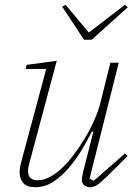

<svg xmlns="http://www.w3.org/2000/svg" viewBox="-20 -770 577 802"><path d="M128 12Q92 12 77 -6Q62 -24 62 -51Q62 -68 68 -91L173 -482H87L91 -499L217 -516L102 -86Q97 -68 97 -56Q97 -17 138 -17Q185 -17 241 -70Q265 -93 289 -125Q313 -157 335 -193.5Q357 -230 374 -268.5Q391 -307 400 -343L441 -508H476L354 -23L372 -15L502 -129L513 -118L429 -35Q400 -6 385 3Q370 12 357 12Q343 12 332.5 4.5Q322 -3 322 -20Q322 -26 324 -36Q326 -46 328 -55L370 -220L364 -221Q347 -187 323 -146.5Q299 -106 269 -70.5Q239 -35 203.5 -11.5Q168 12 128 12ZM240 -742 254 -750 351 -634 502 -750 514 -740 363 -604H331Z"/></svg>

Font: IBM Plex Serif ExtLt
Style: Italic
Weight: 200
Italic angle: -14°
Designer: Mike Abbink, Paul van der Laan, Pieter van Rosmalen
Foundry: Bold Monday
Version: Version 3.001